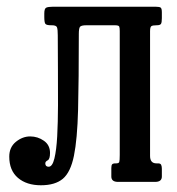

<svg xmlns="http://www.w3.org/2000/svg" viewBox="-20 -540 524 570"><path d="M7.5 -75Q7.5 -103 27.2 -119Q47 -135 69.5 -135Q92 -135 110.2 -122.2Q128.5 -109.5 128.5 -86Q128.5 -67.5 121.5 -64Q114.5 -60.5 114.5 -55Q114.5 -45 124.5 -45Q135.5 -45 141.5 -69.5Q147.5 -94 149.8 -135.2Q152 -176.5 152.2 -227.5Q152.5 -278.5 152 -332.5Q151.5 -386.5 151.5 -435.5Q151.5 -452.5 149.2 -458.8Q147 -465 134 -465H131.5Q117.5 -465 114.5 -469.5Q111.5 -474 111.5 -490V-500Q111.5 -514.5 117.2 -517.2Q123 -520 136.5 -520H442.5Q454 -520 457.2 -517.2Q460.5 -514.5 460.5 -503V-486Q460.5 -473 457.8 -469Q455 -465 445.5 -465H445Q433 -465 429.2 -462.2Q425.5 -459.5 425.5 -447V-77Q425.5 -55 444.5 -55H449.5Q456.5 -55 458.5 -50.5Q460.5 -46 460.5 -39V-16Q460.5 0 440.5 0H330.5Q310.5 0 310.5 -16V-41Q310.5 -49 312.8 -52Q315 -55 323.5 -55H325Q332.5 -55 334 -59Q335.5 -63 335.5 -80V-448Q335.5 -458 333.8 -461.5Q332 -465 320.5 -465H236.5Q220.5 -465 217.2 -460Q214 -455 214 -439Q214 -302 211.8 -214.2Q209.5 -126.5 199.5 -77.5Q189.5 -28.5 166.5 -9.2Q143.5 10 101.5 10Q59 10 33.2 -12Q7.5 -34 7.5 -75Z"/></svg>

Font: Besley* Condensed
Style: Regular
Weight: 400
Width: 3
Designer: Owen Earl
Foundry: indestructible type*
Version: Version 3.000; ttfautohint (v1.8.3)